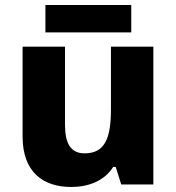

<svg xmlns="http://www.w3.org/2000/svg" viewBox="-20 -735 703 765"><path d="M503 -715H161V-606H503ZM591 -549H422V-299C422 -186 399 -124 317 -124C262 -124 239 -163 239 -238V-549H70V-191C70 -50 151 10 264 10C332 10 396 -14 431 -70H441L463 0H591Z"/></svg>

Font: Noto Sans Gurmukhi ExtraBold
Style: Regular
Weight: 800
Designer: Jelle Bosma - Monotype Design Team
Foundry: Monotype Imaging Inc.
Version: Version 2.004